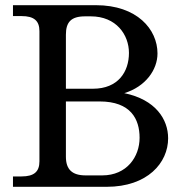

<svg xmlns="http://www.w3.org/2000/svg" viewBox="-20 -720 693 740"><path d="M30 0H391C549 0 628 -93 628 -187C628 -260 580 -336 459 -361C541 -386 587 -451 587 -514C587 -607 508 -700 350 -700H30V-658H63C111 -658 132 -640 132 -600V-98C132 -58 111 -40 63 -40H30ZM234 -116V-329H364C484 -329 518 -261 518 -189C518 -116 469 -44 374 -44H310C258 -44 234 -67 234 -116ZM234 -378V-586C234 -634 253 -657 308 -657H330C428 -657 477 -586 477 -516C477 -444 436 -378 338 -378Z"/></svg>

Font: LT Superior Serif Medium
Style: Regular
Weight: 500
Designer: Daniel Lyons
Foundry: LyonsType
Version: Version 2.120;FEAKit 1.0